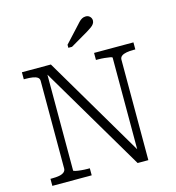

<svg xmlns="http://www.w3.org/2000/svg" viewBox="-132 -1048 1061 1159"><g transform="rotate(-15 398.5 -468.0)"><path d="M51 0V-44H62Q87 -44 106 -47.5Q125 -51 136 -60Q147 -69 147 -83V-630Q147 -645 136 -652.5Q125 -660 106 -663Q87 -666 62 -666H51V-710H232L613 -64L603 -60V-653Q603 -657 589 -659.5Q575 -662 555 -664Q535 -666 516 -666H502V-710H748V-666H736Q712 -666 692.5 -662.5Q673 -659 662 -650.5Q651 -642 651 -628V0H584L179 -685L196 -683V-57Q196 -54 209.5 -51Q223 -48 243.5 -46Q264 -44 283 -44H297V0ZM444 -890 360 -799V-780H383L494 -845Q510 -855 521.5 -863Q533 -871 539.5 -880.5Q546 -890 546 -901Q546 -915 536 -925.5Q526 -936 510 -936Q497 -936 486 -930Q475 -924 465.5 -913.5Q456 -903 444 -890Z"/></g></svg>

Font: Roboto Serif 20pt ExtraLight
Style: Regular
Weight: 250
Version: Version 1.008